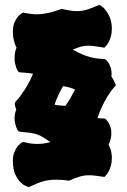

<svg xmlns="http://www.w3.org/2000/svg" viewBox="-20 -737 514 778"><path d="M449.2 -390.1 444.8 -386.2Q422.9 -361.3 404.5 -327.1Q386.2 -293 375 -258.8Q380.9 -257.8 387 -257.3Q393.1 -256.8 399.9 -256.8H404.8L408.2 -253.9Q408.7 -253.4 412.4 -249.8Q416 -246.1 420.2 -239Q424.3 -231.9 427.7 -221.7Q431.2 -211.4 431.2 -198.2Q431.2 -189 429.4 -178.7Q427.7 -168.5 422.9 -157.2L419.9 -151.9Q423.8 -143.6 427.2 -134.3Q430.7 -125 432.1 -113.8Q433.1 -108.4 433.1 -104Q433.1 -99.6 433.1 -95.2Q433.1 -78.6 429.4 -65.7Q425.8 -52.7 420.9 -43.7Q416 -34.7 411.9 -29.5Q407.7 -24.4 407.2 -23.9L402.8 -20L396 -21Q377.9 -23.9 364.5 -25.4Q351.1 -26.9 339.8 -26.9Q330.6 -26.9 322 -25.6Q313.5 -24.4 304.4 -22Q295.4 -19.5 285.2 -15.6Q274.9 -11.7 262.2 -5.9L255.9 -4.9Q244.1 -7.3 231 -8.1Q217.8 -8.8 207 -8.8Q192.9 -8.8 180.4 -7.3Q168 -5.9 155.5 -2.4Q143.1 1 130.1 6.3Q117.2 11.7 102.1 19L98.1 21L92.8 20Q92.3 20 82.8 15.9Q73.2 11.7 62 0.5Q50.8 -10.7 41.5 -31.2Q32.2 -51.8 32.2 -85Q32.2 -105.5 37.8 -119.6Q43.5 -133.8 50.3 -142.6Q57.1 -151.4 63 -155.5Q68.8 -159.7 69.8 -160.2L74.2 -162.1L78.1 -161.1Q92.3 -157.2 105 -155.5Q117.7 -153.8 129.9 -153.8Q143.6 -153.8 157 -155.5Q170.4 -157.2 184.1 -161.1Q167.5 -172.9 155.3 -180.4Q143.1 -188 130.1 -192.4Q117.2 -196.8 101.3 -199Q85.4 -201.2 62 -203.1L56.2 -204.1L51.8 -209Q51.3 -209.5 49.3 -213.1Q47.4 -216.8 45.2 -223.4Q43 -230 41 -238.8Q39.1 -247.6 39.1 -257.8Q39.1 -267.1 40.5 -275.1Q42 -283.2 45.9 -293Q42 -302.7 41 -309.3Q40 -315.9 40 -316.9V-318.8L43.9 -326.2Q52.7 -335 62 -347.4Q71.3 -359.9 80.6 -374.3Q89.8 -388.7 98.4 -404.8Q106.9 -420.9 113.8 -438Q103.5 -440.4 91.1 -441.4Q78.6 -442.4 62 -443.8L56.2 -444.8L51.8 -450.2Q51.3 -450.7 49.3 -454.3Q47.4 -458 45.2 -464.6Q43 -471.2 41 -480Q39.1 -488.8 39.1 -499Q39.1 -512.7 40.8 -523.4Q42.5 -534.2 46.9 -543.9Q41 -555.2 36.6 -571.8Q32.2 -588.4 32.2 -608.9Q32.2 -629.4 37.8 -643.6Q43.5 -657.7 50.3 -666.5Q57.1 -675.3 63 -679.4Q68.8 -683.6 69.8 -684.1L74.2 -686L78.1 -685.1Q106.4 -679.2 129.9 -679.2Q142.1 -679.2 153.6 -680.7Q165 -682.1 176.3 -684.6Q187.5 -687 199.5 -690.9Q211.4 -694.8 225.1 -699.2L229 -701.2L232.9 -700.2Q250 -696.3 264.4 -694.1Q278.8 -691.9 291 -691.9Q312.5 -691.9 331.8 -697.8Q351.1 -703.6 376 -714.8L381.8 -716.8L387.2 -714.8Q387.7 -714.4 393.8 -710.2Q399.9 -706.1 407.2 -697Q414.6 -688 421.9 -673.6Q429.2 -659.2 432.1 -638.2Q433.1 -632.8 433.1 -628.2Q433.1 -623.5 433.1 -619.1Q433.1 -602.5 429.4 -589.6Q425.8 -576.7 420.9 -567.6Q416 -558.6 411.9 -553.5Q407.7 -548.3 407.2 -547.9L402.8 -543.9L396 -544.9Q377.4 -547.9 363.8 -549.8Q350.1 -551.8 337.9 -551.8Q322.3 -551.8 308.3 -548.1Q294.4 -544.4 274.9 -536.1Q290 -527.3 304.2 -520.8Q318.4 -514.2 333.3 -509.3Q348.1 -504.4 364.5 -501.5Q380.9 -498.5 399.9 -498H404.8L408.2 -495.1Q408.7 -494.6 412.6 -491Q416.5 -487.3 420.9 -480.2Q425.3 -473.1 428.7 -462.9Q432.1 -452.6 432.1 -439Q432.1 -436 432.1 -433.6Q432.1 -431.2 431.2 -428.2Q435.1 -422.4 438.2 -416.3Q441.4 -410.2 443.6 -405.5Q445.8 -400.9 447 -398.2Q448.2 -395.5 448.2 -396ZM235.8 -388.2Q225.6 -371.1 216.3 -351.3Q207 -331.5 201.2 -313Q210.9 -310.5 221.7 -309.8Q232.4 -309.1 245.1 -308.1Q255.4 -322.3 265.1 -339.1Q274.9 -356 284.2 -374Q272.9 -379.4 261.2 -382.6Q249.5 -385.7 235.8 -388.2Z"/></svg>

Font: Hanalei Fill
Style: Regular
Weight: 400
Version: Version 1.000